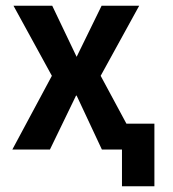

<svg xmlns="http://www.w3.org/2000/svg" viewBox="-20 -521 602 669"><path d="M405 128V0H374V-90H518V128ZM23 0 178 -289 182 -218 27 -501H162L247 -323L334 -501H465L310 -219L314 -288L469 0H335L247 -188H245L154 0Z"/></svg>

Font: Nunito Sans 7pt Condensed
Style: Bold
Weight: 700
Width: 3
Designer: Vernon Adams
Foundry: Vernon Adams
Version: Version 3.101;gftools[0.9.27]